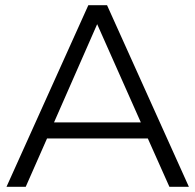

<svg xmlns="http://www.w3.org/2000/svg" viewBox="-20 -719 752 739"><path d="M632 0 549 -186H161L79 0H5L320 -699H392L707 0ZM188 -248H522L354 -626Z"/></svg>

Font: TypoPRO Montserrat
Style: Regular
Weight: 300
Designer: Julieta Ulanovsky
Foundry: Julieta Ulanovsky
Version: Version 6.001